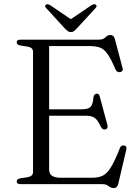

<svg xmlns="http://www.w3.org/2000/svg" viewBox="-20 -892 673 930"><path d="M61 -687Q61 -700 79.5 -700H460Q480 -700 490.5 -711.2Q501 -722.5 515.5 -722.5Q531 -722.5 536.5 -702.5L573.5 -563Q578.5 -547 563.5 -543Q546.5 -539.5 539 -556.5Q518 -606.5 501.2 -630.2Q484.5 -654 464.2 -661.5Q444 -669 411.5 -669H218V-362.5H375.5Q406 -362.5 418 -374Q430 -385.5 432.5 -419.5Q434.5 -436 446.5 -438Q459.5 -440.5 463.5 -423.5L500.5 -285.5Q504.5 -269.5 491 -265.5Q477.5 -262 470 -275.5Q453.5 -310.5 438.8 -321Q424 -331.5 396.5 -331.5H218V-70Q218 -31 273.5 -31H426.5Q457 -31 477.8 -41.2Q498.5 -51.5 517.5 -82.2Q536.5 -113 561 -175.5Q566.5 -188.5 579.5 -187.5Q596.5 -186 591.5 -166.5L553 -2Q548 19 530.5 19Q517.5 19 506.2 9.5Q495 0 476.5 0H79.5Q61 0 61 -13Q61 -24.5 77.5 -28L115 -34Q140 -38.5 140 -59V-641Q140 -661.5 115 -666L77.5 -672Q61 -675.5 61 -687ZM351 -753Q344 -745.5 338 -741Q332 -736.5 324 -736.5Q315 -736.5 308.8 -741Q302.5 -745.5 295 -753L204 -852.5Q193.5 -863 203 -869.5Q210.5 -874.5 223 -867L323 -799L423.5 -867Q436 -874.5 443.5 -869.5Q452.5 -863 442.5 -852.5Z"/></svg>

Font: Fraunces 9pt Light
Style: Regular
Weight: 300
Version: Version 1.000;[0bf87f6ff]